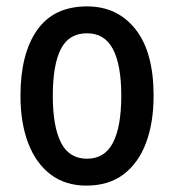

<svg xmlns="http://www.w3.org/2000/svg" viewBox="-20 -570 543 600"><path d="M460 -271Q460 -187 436.5 -124Q413 -61 366.5 -25.5Q320 10 250 10Q184 10 138 -25Q92 -60 68 -123Q44 -186 44 -271Q44 -402 96 -476Q148 -550 252 -550Q347 -550 403.5 -478.5Q460 -407 460 -271ZM145 -270Q145 -175 170.5 -124.5Q196 -74 252 -74Q307 -74 333 -124Q359 -174 359 -271Q359 -367 333 -416.5Q307 -466 252 -466Q195 -466 170 -416.5Q145 -367 145 -270Z"/></svg>

Font: Noto Sans Ethiopic Condensed Medium
Style: Regular
Weight: 500
Width: 3
Designer: Monotype Design Team
Foundry: Monotype Imaging Inc.
Version: Version 2.102; ttfautohint (v1.8.4.7-5d5b)